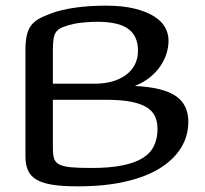

<svg xmlns="http://www.w3.org/2000/svg" viewBox="-20 -645 726 679"><path d="M167 -121Q167 -99 171 -85Q175 -71 189.5 -63.5Q204 -56 231 -53.5Q258 -51 305 -51Q368 -51 412.5 -60Q457 -69 484.5 -86Q512 -103 524.5 -129Q537 -155 537 -189Q537 -214 528.5 -233Q520 -252 499.5 -265Q479 -278 444.5 -285Q410 -292 358 -292H167ZM70 -468Q70 -496 74 -516.5Q78 -537 88 -552Q98 -567 116 -577.5Q134 -588 162 -598Q197 -611 246.5 -618Q296 -625 354 -625Q414 -625 456 -614.5Q498 -604 525 -587Q552 -570 564 -548Q576 -526 576 -502Q576 -479 569 -456Q562 -433 547 -411Q532 -389 509.5 -371Q487 -353 457 -341Q557 -336 601.5 -305.5Q646 -275 646 -215Q646 -165 621 -123.5Q596 -82 547 -51Q498 -20 424.5 -3Q351 14 255 14Q202 14 166.5 8.5Q131 3 109.5 -9.5Q88 -22 79 -42.5Q70 -63 70 -92ZM243 -561Q217 -555 202 -549Q187 -543 179.5 -533.5Q172 -524 169.5 -508.5Q167 -493 167 -468V-349H314Q384 -349 426 -380.5Q468 -412 468 -466Q468 -517 434 -542.5Q400 -568 323 -568Q305 -568 281 -566Q257 -564 243 -561Z"/></svg>

Font: Sofadi One
Style: Regular
Weight: 400
Designer: Botjo Nikoltchev
Foundry: Botjo Nikoltchev
Version: Version 1.002